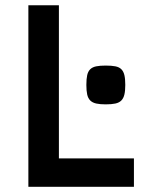

<svg xmlns="http://www.w3.org/2000/svg" viewBox="-20 -717 571 737"><path d="M88.9 -696.8H206.1V-108.9H494.1V0H88.9ZM311.5 -391.1Q311.5 -414.1 314.7 -428.5Q317.9 -442.9 326.4 -451.2Q335 -459.5 349.4 -462.4Q363.8 -465.3 385.7 -465.3Q408.2 -465.3 422.9 -462.4Q437.5 -459.5 445.8 -451.2Q454.1 -442.9 457.5 -428.5Q460.9 -414.1 460.9 -391.1Q460.9 -368.7 457.5 -354.2Q454.1 -339.8 445.8 -331.3Q437.5 -322.8 422.9 -319.6Q408.2 -316.4 385.7 -316.4Q363.8 -316.4 349.4 -319.6Q335 -322.8 326.4 -331.3Q317.9 -339.8 314.7 -354.2Q311.5 -368.7 311.5 -391.1Z"/></svg>

Font: Doppio One
Style: Regular
Weight: 400
Designer: Szymon Celej
Foundry: Szymon Celej
Version: Version 1.002